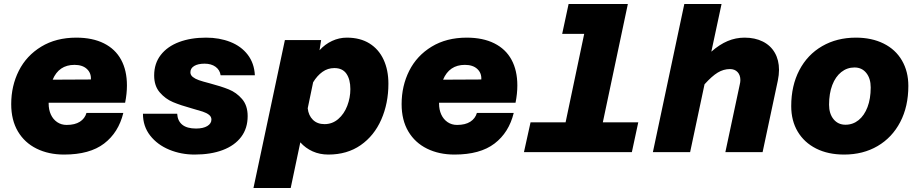

<svg xmlns="http://www.w3.org/2000/svg" viewBox="-20 -760 4590 959"><path d="M36 -240Q36 -331 74 -406.5Q112 -482 186 -527Q260 -572 361 -572Q442 -572 499 -543.5Q556 -515 585 -461.5Q614 -408 614 -333Q614 -292 605 -247H223V-243Q223 -212 234 -188Q245 -164 265.5 -150Q286 -136 313 -136Q354 -136 379 -152Q404 -168 412 -196H596Q572 -98 500 -43Q428 12 300 12Q223 12 163 -17.5Q103 -47 69.5 -103.5Q36 -160 36 -240ZM434 -363Q436 -395 414 -415.5Q392 -436 352 -436Q274 -436 243 -362Z M694 -192H865Q867 -156 890.5 -137Q914 -118 959 -118Q995 -118 1015.5 -130.5Q1036 -143 1036 -163Q1036 -177 1024 -186.5Q1012 -196 992.5 -202.5Q973 -209 940 -218Q882 -234 844 -250Q806 -266 778 -298.5Q750 -331 750 -383Q750 -443 783 -485.5Q816 -528 874.5 -550Q933 -572 1009 -572Q1076 -572 1130.5 -550.5Q1185 -529 1217.5 -486.5Q1250 -444 1253 -384H1082Q1078 -411 1056.5 -426.5Q1035 -442 1002 -442Q969 -442 950 -430.5Q931 -419 931 -399Q931 -385 943 -375.5Q955 -366 973.5 -359.5Q992 -353 1027 -344Q1084 -329 1122.5 -313.5Q1161 -298 1189 -265.5Q1217 -233 1217 -180Q1217 -119 1184.5 -76Q1152 -33 1092.5 -10.5Q1033 12 952 12Q884 12 825 -12.5Q766 -37 730 -83Q694 -129 694 -192Z M1920 -342Q1920 -244 1884.5 -163Q1849 -82 1781.5 -35Q1714 12 1620 12Q1577 12 1541.5 -4Q1506 -20 1480 -49L1432 179H1246L1403 -560H1584L1576 -509Q1603 -539 1638.5 -555.5Q1674 -572 1712 -572Q1779 -572 1825.5 -543Q1872 -514 1896 -462Q1920 -410 1920 -342ZM1601 -140Q1640 -140 1669.5 -165.5Q1699 -191 1714.5 -231.5Q1730 -272 1730 -315Q1730 -363 1710.5 -391.5Q1691 -420 1650 -420Q1617 -420 1590.5 -401Q1564 -382 1544 -349L1517 -219Q1521 -183 1543 -161.5Q1565 -140 1601 -140Z M1986 -240Q1986 -331 2024 -406.5Q2062 -482 2136 -527Q2210 -572 2311 -572Q2392 -572 2449 -543.5Q2506 -515 2535 -461.5Q2564 -408 2564 -333Q2564 -292 2555 -247H2173V-243Q2173 -212 2184 -188Q2195 -164 2215.5 -150Q2236 -136 2263 -136Q2304 -136 2329 -152Q2354 -168 2362 -196H2546Q2522 -98 2450 -43Q2378 12 2250 12Q2173 12 2113 -17.5Q2053 -47 2019.5 -103.5Q1986 -160 1986 -240ZM2384 -363Q2386 -395 2364 -415.5Q2342 -436 2302 -436Q2224 -436 2193 -362Z M2630 -149H2805L2898 -591H2788L2820 -740H3116L2991 -149H3168L3136 0H2597Z M3678 -360Q3678 -385 3664 -400Q3650 -415 3626 -415Q3594 -415 3565 -397.5Q3536 -380 3499 -339L3427 0H3241L3398 -740H3584L3533 -502Q3574 -538 3614.5 -555Q3655 -572 3699 -572Q3751 -572 3790 -552.5Q3829 -533 3850 -496.5Q3871 -460 3871 -411Q3871 -386 3865 -357L3789 0H3603L3675 -338Q3678 -350 3678 -360Z M3932 -230Q3932 -332 3972.5 -409.5Q4013 -487 4086.5 -529.5Q4160 -572 4255 -572Q4334 -572 4393.5 -542.5Q4453 -513 4485 -458Q4517 -403 4517 -331Q4517 -228 4476.5 -150.5Q4436 -73 4363.5 -30.5Q4291 12 4196 12Q4116 12 4056.5 -18Q3997 -48 3964.5 -102.5Q3932 -157 3932 -230ZM4203 -137Q4240 -137 4268.5 -160Q4297 -183 4313 -225Q4329 -267 4329 -323Q4329 -368 4307 -395.5Q4285 -423 4248 -423Q4211 -423 4182 -400Q4153 -377 4137 -335Q4121 -293 4121 -237Q4121 -192 4143.5 -164.5Q4166 -137 4203 -137Z"/></svg>

Font: Azeret Mono ExtraBold
Style: Italic
Weight: 800
Italic angle: -12°
Designer: Martin Vácha
Foundry: Displaay
Version: Version 1.000; Glyphs 3.0.3, build 3074